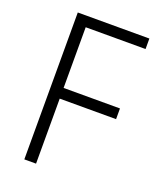

<svg xmlns="http://www.w3.org/2000/svg" viewBox="-134 -796 722 877"><g transform="rotate(20 227.0 -357.0)"><path d="M148 0H91V-714H439V-663H148V-368H422V-316H148Z"/></g></svg>

Font: Noto Sans Gurmukhi UI SemiCondensed Light
Style: Regular
Weight: 300
Width: 4
Designer: Jelle Bosma - Monotype Design Team
Foundry: Monotype Imaging Inc.
Version: Version 2.004; ttfautohint (v1.8.4.7-5d5b)